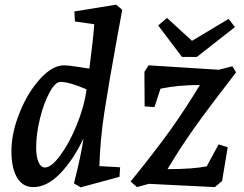

<svg xmlns="http://www.w3.org/2000/svg" viewBox="-20 -790 1045 823"><path d="M29 -142Q29 -220 64 -307Q99 -394 152 -452Q205 -510 254 -510Q271 -510 303.5 -505Q336 -500 363 -496Q380 -625 384 -686L301 -698L299 -741L478 -770L504 -748L483 -634Q446 -431 427.5 -310Q409 -189 406 -78L495 -73L492 -32L326 13L297 -4Q327 -121 338 -197Q294 -104 237.5 -46Q181 12 123 12Q77 12 53 -29Q29 -70 29 -142ZM173 -72Q200 -72 238.5 -124Q277 -176 309 -254.5Q341 -333 351 -407Q277 -439 239 -439Q217 -439 192.5 -394Q168 -349 151.5 -282.5Q135 -216 135 -158Q135 -119 145 -95.5Q155 -72 173 -72ZM837 -426Q781 -425 745.5 -421.5Q710 -418 668 -410L642 -331L600 -334L599 -482L617 -510L918 -491L976 -506L992 -480Q872 -325 812.5 -241Q753 -157 698 -65Q807 -65 866 -77L917 -171L956 -159L932 -14L901 12L618 -2L567 12L540 -12Q650 -148 713 -236.5Q776 -325 837 -426ZM987 -674 824 -546H760L658 -681L696 -713L803 -615L960 -709Z"/></svg>

Font: Andada Pro SemiBold
Style: Italic
Weight: 600
Italic angle: -6.99998°
Designer: Carolina Giovagnoli
Foundry: Huerta Tipografica
Version: Version 3.005